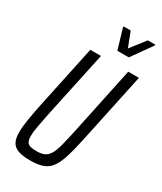

<svg xmlns="http://www.w3.org/2000/svg" viewBox="-222 -972 897 1061"><g transform="rotate(30 226.5 -442.0)"><path d="M161 8Q113 8 84 -2Q55 -12 42.5 -35Q30 -58 30 -97Q30 -132 38 -181Q46 -230 60 -297L143 -688H211L120 -262Q109 -208 102.5 -171.5Q96 -135 96 -112Q96 -89 102.5 -76Q109 -63 124.5 -58.5Q140 -54 164 -54Q195 -54 214 -62.5Q233 -71 246.5 -93Q260 -115 270.5 -155.5Q281 -196 295 -262L385 -688H453L370 -297Q355 -224 342 -171Q329 -118 314.5 -83.5Q300 -49 280.5 -29Q261 -9 232 -0.5Q203 8 161 8ZM275 -758 237 -886 239 -892H283L319 -798L392 -892H441L439 -886L348 -758Z"/></g></svg>

Font: Saira ExtraCondensed
Style: Italic
Weight: 400
Width: 2
Italic angle: -12°
Designer: Hector Gatti with collaboration of the Omnibus-Type team
Foundry: Omnibus-Type
Version: Version 1.101